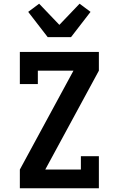

<svg xmlns="http://www.w3.org/2000/svg" viewBox="-20 -1015 640 1035"><path d="M87 0V-101L376 -634H184V-562H87V-735H513V-634L224 -101H416V-173H513V0ZM237 -815 132 -951 191 -995 300 -881 409 -995 468 -951 363 -815Z"/></svg>

Font: Iosevka HT Extended
Style: Bold
Weight: 700
Width: 7
Monospace: yes
Designer: Belleve Invis
Foundry: Belleve Invis
Version: Version 32.3.0; ttfautohint (v1.8.4)